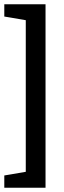

<svg xmlns="http://www.w3.org/2000/svg" viewBox="-22 -723 296 894"><path d="M-2 151V94L98 77V-629L-2 -646V-703H190V151Z"/></svg>

Font: Faustina SemiBold
Style: Regular
Weight: 600
Designer: Alfonso Garcia
Foundry: http://www.omnibus-type.com
Version: Version 1.200